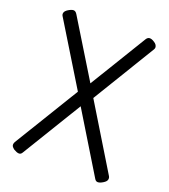

<svg xmlns="http://www.w3.org/2000/svg" viewBox="-167 -1055 1049 1189"><g transform="rotate(20 358.0 -461.0)"><path d="M650 1Q631 13 617 13.5Q603 14 595 0L356 -392L117 0Q109 14 95.5 13.5Q82 13 62 1Q51 -7 46.5 -14.5Q42 -22 43.5 -30Q45 -38 49 -45L309 -471L60 -878Q53 -889 57 -901Q61 -913 79 -924Q99 -936 112 -936Q125 -936 135 -920L364 -546L592 -920Q601 -934 614 -934.5Q627 -935 644 -924Q656 -917 661 -909Q666 -901 666.5 -893.5Q667 -886 662 -878L412 -467L669 -45Q675 -34 671.5 -22Q668 -10 650 1Z"/></g></svg>

Font: Playwrite DE Grund
Style: Regular
Weight: 400
Designer: Veronika Burian, José Scaglione
Foundry: TypeTogether
Version: Version 1.002